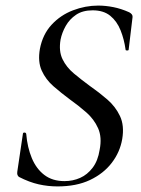

<svg xmlns="http://www.w3.org/2000/svg" viewBox="-20 -656 505 688"><path d="M186 12Q152 12 118.5 4.5Q85 -3 48 -22Q44 -25 42.5 -29.5Q41 -34 42 -41L62 -176Q62 -181 67.5 -181Q73 -181 74 -176Q78 -128 94 -89.5Q110 -51 139 -29Q168 -7 211 -7Q241 -7 267 -18.5Q293 -30 312 -55Q331 -80 337 -119Q346 -164 331.5 -196.5Q317 -229 289 -253.5Q261 -278 230 -300Q199 -323 171.5 -347Q144 -371 129.5 -403Q115 -435 123 -481Q133 -533 165 -567.5Q197 -602 241.5 -619Q286 -636 332 -636Q358 -636 386 -630.5Q414 -625 443 -612Q456 -605 455 -595L441 -478Q441 -475 435.5 -475Q430 -475 430 -478Q425 -515 412 -547.5Q399 -580 375 -599.5Q351 -619 312 -619Q276 -619 252.5 -603Q229 -587 215.5 -563Q202 -539 197 -514Q190 -473 204 -444Q218 -415 245 -392.5Q272 -370 302 -348Q335 -325 364.5 -299.5Q394 -274 410 -240Q426 -206 418 -158Q410 -111 380.5 -72.5Q351 -34 302.5 -11Q254 12 186 12Z"/></svg>

Font: Cormorant Light Medium
Style: Italic
Weight: 500
Italic angle: -10°
Version: Version 4.000